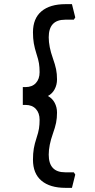

<svg xmlns="http://www.w3.org/2000/svg" viewBox="-20 -770 458 926"><path d="M336 61 343 72 327 136H296Q221 136 180 101.5Q139 67 139 0Q139 -30 143 -53.5Q147 -77 156 -104Q165 -131 168 -150Q171 -169 171 -192Q171 -225 153 -244.5Q135 -264 103 -264H90V-350H103Q135 -350 153 -369.5Q171 -389 171 -422Q171 -445 168 -464Q165 -483 156 -510Q147 -538 143 -561.5Q139 -585 139 -614Q139 -681 180 -715.5Q221 -750 296 -750H327L343 -686L336 -675H294Q215 -675 215 -590Q215 -545 235 -489Q246 -458 250.5 -436Q255 -414 255 -387Q255 -361 243.5 -339.5Q232 -318 211 -307Q232 -296 243.5 -274.5Q255 -253 255 -227Q255 -200 250.5 -178Q246 -156 235 -125Q215 -69 215 -24Q215 61 294 61Z"/></svg>

Font: Farro Light
Style: Regular
Weight: 300
Designer: Aceler Chua
Foundry: Grayscale Limited
Version: Version 1.101